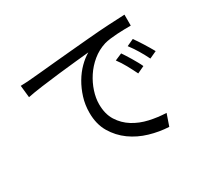

<svg xmlns="http://www.w3.org/2000/svg" viewBox="-143 -906 1243 1156"><g transform="rotate(-30 478.0 -328.0)"><path d="M700 -496Q708 -484 718.5 -468Q729 -452 739.5 -434Q750 -416 760.5 -397.5Q771 -379 778 -363L729 -340Q712 -375 692.5 -410.5Q673 -446 651 -475ZM804 -536Q813 -524 823.5 -508Q834 -492 845.5 -474Q857 -456 867.5 -438Q878 -420 887 -404L837 -381Q820 -416 799.5 -450Q779 -484 756 -514ZM79 -629Q107 -630 128 -631Q149 -632 163 -634Q187 -636 230 -640Q273 -644 328.5 -649.5Q384 -655 448.5 -660.5Q513 -666 578 -672Q656 -679 721 -682.5Q786 -686 834 -688V-612Q813 -612 788.5 -611.5Q764 -611 739 -609.5Q714 -608 690 -605Q666 -602 648 -597Q597 -581 557 -548Q517 -515 489.5 -473Q462 -431 447 -385Q432 -339 432 -297Q432 -228 461.5 -181.5Q491 -135 537.5 -106Q584 -77 642 -64Q700 -51 758 -49L730 32Q664 29 597.5 9.5Q531 -10 477.5 -48.5Q424 -87 390 -144.5Q356 -202 356 -281Q356 -336 371.5 -385.5Q387 -435 411.5 -476.5Q436 -518 467.5 -549.5Q499 -581 532 -600Q501 -597 442 -591Q383 -585 317 -577.5Q251 -570 188.5 -561.5Q126 -553 88 -545Z"/></g></svg>

Font: Kinto Sans
Style: Regular
Weight: 400
Designer: Authors: Ryoko NISHIZUKA  (kana & ideographs); Paul D. Hunt (Latin, Greek & Cyrillic); Wenlong ZHANG  (bopomofo); Sandol
Foundry: Adobe Systems Incorporated, ookami Inc.
Version: Version 0.001